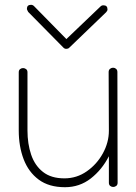

<svg xmlns="http://www.w3.org/2000/svg" viewBox="-20 -780 572 805"><path d="M473.1 -14.2V-13.7Q473.1 -4.9 467.3 -0.5Q461.4 3.9 454.6 3.9Q447.8 3.9 442.1 -0.5Q436.5 -4.9 436.5 -13.7V-125Q407.7 -68.4 360.6 -31.7Q313.5 4.9 252.4 4.9Q185.1 4.9 142.3 -26.9Q99.6 -58.6 79.1 -112.5Q58.6 -166.5 58.6 -232.9V-477.1Q58.6 -485.8 64.2 -490.2Q69.8 -494.6 76.7 -494.6Q83.5 -494.6 89.4 -490.2Q95.2 -485.8 95.2 -477.1V-232.9Q95.2 -177.2 110.6 -131.6Q126 -85.9 160.2 -59.1Q194.3 -32.2 250 -32.2Q301.8 -32.2 344 -61.8Q386.2 -91.3 411.4 -137.2Q436.5 -183.1 436.5 -231.9L435.5 -478Q435.5 -486.8 441.4 -491.5Q447.3 -496.1 454.1 -496.1Q460.9 -496.1 466.6 -491.5Q472.2 -486.8 472.2 -478ZM246.1 -580.1 97.7 -730.5V-731Q97.2 -731.9 95 -736.3Q92.8 -740.7 92.8 -742.7Q92.8 -759.8 109.9 -759.8Q117.2 -759.8 122.6 -754.4L258.3 -616.2L401.4 -752.9Q406.2 -757.8 413.6 -757.8Q430.7 -757.8 430.7 -740.7Q430.7 -734.4 424.8 -728.5L270 -579.6Q265.6 -575.2 257.8 -575.2Q251 -575.2 246.1 -580.1Z"/></svg>

Font: Manjari Thin
Style: Regular
Weight: 100
Designer: Santhosh Thottingal <santhosh.thottingal@gmail.com>
Version: Version 2.000